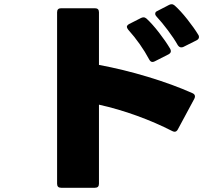

<svg xmlns="http://www.w3.org/2000/svg" viewBox="-20 -836 1040 908"><path d="M837 -612Q828 -612 821 -622Q803 -654 774.5 -692Q746 -730 720 -758Q714 -764 714 -771Q714 -780 724 -784L780 -813Q786 -816 792 -816Q799 -816 806 -810Q834 -785 866 -744.5Q898 -704 918 -671Q921 -667 921 -661Q921 -651 909 -645L847 -614Q843 -612 837 -612ZM448 -341V33Q448 52 429 52H269Q250 52 250 33V-778Q250 -797 269 -797H429Q448 -797 448 -778V-529Q562 -508 679.5 -472.5Q797 -437 891 -395Q902 -390 902 -380Q902 -375 899 -369L821 -224Q815 -213 806 -213Q801 -213 795 -216Q717 -256 627.5 -288.5Q538 -321 448 -341ZM701 -543Q692 -543 686 -554Q646 -629 586 -696Q580 -704 580 -709Q580 -716 590 -722L647 -751Q653 -754 659 -754Q666 -754 673 -748Q700 -723 731.5 -682.5Q763 -642 785 -605Q788 -599 788 -594Q788 -585 777 -579L712 -546Q706 -543 701 -543Z"/></svg>

Font: LINE Seed JP_TTF ExtraBold
Style: Regular
Weight: 800
Designer: LY Corporation & Fontrix & Fontworks
Version: Version 1.015